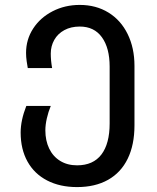

<svg xmlns="http://www.w3.org/2000/svg" viewBox="-20 -579 640 781"><path d="M64 -40Q64 -89.5 87 -148H186.5Q176.5 -124 170.5 -97.5Q164.5 -71 164.5 -49Q164.5 -7 180 25.2Q195.5 57.5 224.8 75.5Q254 93.5 293.5 93.5Q359 93.5 392.5 49.5Q426 5.5 426 -77V-308Q426 -384 394.5 -427.5Q363 -471 304.5 -471Q268.5 -471 241.8 -456.5Q215 -442 200.8 -416.8Q186.5 -391.5 186.5 -361Q186.5 -333.5 192 -302H93Q91 -312.5 88.5 -329.8Q86 -347 86 -364Q86 -418.5 115 -463Q144 -507.5 194 -533.2Q244 -559 304.5 -559Q370.5 -559 421 -528Q471.5 -497 499.2 -440.5Q527 -384 527 -311V-69Q527 10 499.5 66.5Q472 123 419.5 152.5Q367 182 293.5 182Q223.5 182 171.5 155Q119.5 128 91.8 78Q64 28 64 -40Z"/></svg>

Font: JuliaMono Medium
Style: Regular
Weight: 500
Monospace: yes
Designer: cormullion
Foundry: corm
Version: Version 0.054; ttfautohint (v1.8.4)